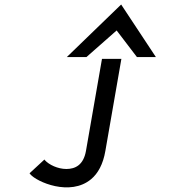

<svg xmlns="http://www.w3.org/2000/svg" viewBox="-20 -712 752 851"><path d="M114 60C142 94 291 160 384 82C414 57 437 16 447 -43L518 -451H432L361 -43C350 19 314 37 274 37C236 37 197 18 179 -2L177 -5L111 56ZM363 -459 497 -577 587 -459H671L517 -692L276 -459Z"/></svg>

Font: Charger Monospace
Style: Regular
Weight: 400
Designer: Jasper
Foundry: Cannot Into Space Fonts
Version: Version 0.980